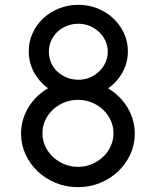

<svg xmlns="http://www.w3.org/2000/svg" viewBox="-20 -774 663 802"><path d="M184.1 -558.1Q184.1 -533.7 193.4 -512.5Q202.6 -491.2 219.2 -475.3Q235.8 -459.5 258.5 -450.2Q281.2 -440.9 308.1 -440.9Q333 -440.9 355 -450.2Q377 -459.5 393.8 -475.3Q410.6 -491.2 420.4 -512.5Q430.2 -533.7 430.2 -558.1Q430.2 -582 420.4 -603.3Q410.6 -624.5 393.8 -640.4Q377 -656.2 355 -665.5Q333 -674.8 308.1 -674.8Q281.2 -674.8 258.5 -665.5Q235.8 -656.2 219.2 -640.4Q202.6 -624.5 193.4 -603.3Q184.1 -582 184.1 -558.1ZM157.2 -217.8Q157.2 -189 168.9 -163.3Q180.7 -137.7 200.9 -118.7Q221.2 -99.6 248.3 -88.4Q275.4 -77.1 306.2 -77.1Q336.4 -77.1 363.3 -88.4Q390.1 -99.6 410.4 -118.7Q430.7 -137.7 442.4 -163.3Q454.1 -189 454.1 -217.8Q454.1 -246.1 442.4 -271.5Q430.7 -296.9 410.4 -315.9Q390.1 -335 363.3 -345.9Q336.4 -356.9 306.2 -356.9Q275.4 -356.9 248.3 -345.9Q221.2 -335 200.9 -315.9Q180.7 -296.9 168.9 -271.5Q157.2 -246.1 157.2 -217.8ZM308.1 -753.9Q350.1 -753.9 387.5 -738.8Q424.8 -723.6 453.1 -697.3Q481.4 -670.9 497.8 -635.5Q514.2 -600.1 514.2 -560.1Q514.2 -512.2 491.7 -471.7Q469.2 -431.2 431.6 -404.8Q456.5 -390.1 477.1 -369.9Q497.6 -349.6 512.2 -325.4Q526.9 -301.3 534.9 -273.4Q543 -245.6 543 -215.8Q543 -169.4 524.2 -128.9Q505.4 -88.4 473.1 -57.9Q440.9 -27.3 397.9 -9.8Q355 7.8 306.2 7.8Q256.8 7.8 213.4 -9.8Q169.9 -27.3 137.7 -57.9Q105.5 -88.4 86.7 -128.9Q67.9 -169.4 67.9 -215.8Q67.9 -245.6 75.9 -273.7Q84 -301.8 98.9 -325.9Q113.8 -350.1 134.5 -370.4Q155.3 -390.6 180.7 -405.3Q143.6 -432.1 121.8 -472.4Q100.1 -512.7 100.1 -560.1Q100.1 -600.1 116.2 -635.5Q132.3 -670.9 160.4 -697.3Q188.5 -723.6 226.6 -738.8Q264.6 -753.9 308.1 -753.9Z"/></svg>

Font: Twentytwelve Slab
Style: TwentytwelveSlab
Weight: 400
Designer: Domenico Catapano
Version: Version 1.00 2012